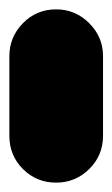

<svg xmlns="http://www.w3.org/2000/svg" viewBox="-20 -390 240 410"><path d="M0 -100H200V-270H0ZM100 -200Q58 -200 29 -170.5Q0 -141 0 -100Q0 -58 29 -29Q58 0 100 0Q141 0 170.5 -29Q200 -58 200 -100Q200 -141 170.5 -170.5Q141 -200 100 -200ZM100 -370Q58 -370 29 -340.5Q0 -311 0 -270Q0 -228 29 -199Q58 -170 100 -170Q141 -170 170.5 -199Q200 -228 200 -270Q200 -311 170.5 -340.5Q141 -370 100 -370Z"/></svg>

Font: Wavefont Black
Style: Regular
Weight: 900
Version: Version 3.004;gftools[0.9.33]